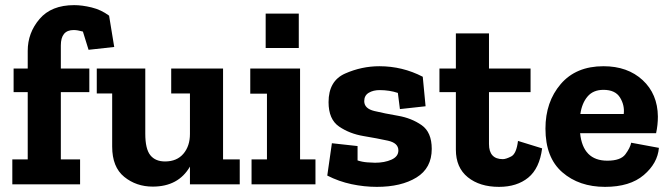

<svg xmlns="http://www.w3.org/2000/svg" viewBox="-20 -718 2607 748"><path d="M269 -698Q300 -698 337 -689Q374 -680 405 -657L425 -535L325 -524L303 -595Q282 -601 267 -601Q217 -601 217 -541V-451H328V-359H217V-97H292V0H28V-97H88V-359H33V-451H88V-520Q88 -590 134 -644Q180 -698 269 -698Z M914 0H720V-69Q675 9 575 9Q511 9 464 -29Q417 -67 417 -147V-354H357V-451H546V-197Q546 -138 565.5 -113.5Q585 -89 623 -89Q669 -89 694.5 -119Q720 -149 720 -196V-354H647V-451H849V-97H914Z M1015 -531V-665H1144V-531ZM1209 0H960V-97H1020V-353H955V-451H1149V-97H1209Z M1662 -138Q1662 -63 1602.5 -26.5Q1543 10 1448 10Q1399 10 1349.5 -0.5Q1300 -11 1255 -34L1273 -160L1373 -149V-93Q1391 -87 1411 -85.5Q1431 -84 1441 -84Q1478 -84 1505 -96Q1532 -108 1532 -132Q1532 -161 1491 -170Q1450 -179 1396 -188Q1342 -197 1301 -225Q1260 -253 1260 -320Q1260 -403 1324.5 -431.5Q1389 -460 1458 -460Q1548 -460 1627 -419L1638 -304L1538 -293L1530 -356Q1497 -367 1459 -367Q1434 -367 1416.5 -356.5Q1399 -346 1399 -324Q1399 -295 1438.5 -285.5Q1478 -276 1530.5 -267Q1583 -258 1622.5 -230.5Q1662 -203 1662 -138Z M2092 -140Q2082 -62 2038 -26Q1994 10 1924 10Q1849 10 1802.5 -27.5Q1756 -65 1756 -135V-359H1692V-451H1756V-588H1885V-451H2047V-359H1885V-157Q1885 -98 1939 -98Q1951 -98 1971.5 -108.5Q1992 -119 1998 -169Z M2547 -142Q2542 -82 2488 -36Q2434 10 2337 10Q2236 10 2170.5 -47Q2105 -104 2105 -217Q2105 -321 2164.5 -390.5Q2224 -460 2331 -460Q2425 -460 2483.5 -406Q2542 -352 2543 -264Q2543 -231 2536 -199H2240Q2251 -92 2346 -92Q2398 -92 2416.5 -117Q2435 -142 2439 -162ZM2410 -274Q2414 -308 2395.5 -338Q2377 -368 2331 -368Q2291 -368 2269 -342Q2247 -316 2241 -274Z"/></svg>

Font: Zilla Slab Bold
Style: Bold
Weight: 700
Designer: Typotheque.com
Foundry: Typotheque type foundry
Version: Version 1.1; 2017; ttfautohint (v1.6)